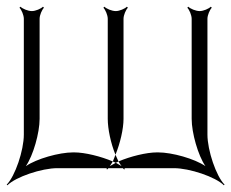

<svg xmlns="http://www.w3.org/2000/svg" viewBox="-48 -501 689 572"><path d="M-28 49 -26 51C-1 26 76 0 123 0H271L269 2L271 4L275 0H318L322 4L324 2L322 0H470C517 0 594 26 619 51L621 49C596 24 570 -53 570 -100V-445C570 -456 577 -472 583 -478L580 -481C574 -475 558 -468 547 -468C535 -468 519 -475 513 -481L510 -478C516 -472 523 -456 523 -445V-147C523 -105 542 -38 564 -6C532 -28 465 -47 423 -47H420C388 -47 340 -35 305 -20C308 -15 311 -10 314 -6C309 -9 303 -13 297 -16C291 -13 284 -9 279 -6C282 -10 285 -15 288 -20C253 -35 205 -47 173 -47H170C128 -47 61 -28 29 -6C51 -38 70 -105 70 -147V-445C70 -456 77 -472 83 -478L80 -481C74 -475 58 -468 47 -468C35 -468 19 -475 13 -481L10 -478C16 -472 23 -456 23 -445V-100C23 -53 -3 24 -28 49ZM288 -20C291 -19 294 -17 297 -16C300 -17 302 -19 305 -20C302 -26 299 -33 296 -40C293 -33 291 -26 288 -20ZM260 -478C266 -472 273 -456 273 -445V-147C273 -117 282 -74 296 -40C310 -74 320 -117 320 -147V-445C320 -456 327 -472 333 -478L330 -481C324 -475 308 -468 297 -468C285 -468 269 -475 263 -481Z"/></svg>

Font: Armata Saber
Style: Rg
Weight: 400
Designer: Jasper
Foundry: Cannot Into Space Fonts
Version: Version 0.970